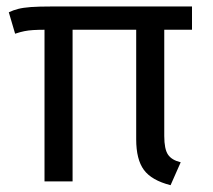

<svg xmlns="http://www.w3.org/2000/svg" viewBox="-20 -546 640 578"><path d="M198.5 -472.5V0H114V-472.5ZM474.5 -472V-136.5Q474.5 -97 485.8 -80.5Q497 -64 524 -57.5L493.5 11.5Q436.5 -3 413.2 -34.5Q390 -66 390 -126.5V-472.5ZM558 -526.5V-456.5H120.5Q94.5 -456.5 79.8 -455.5Q65 -454.5 53.5 -452.2Q42 -450 25.5 -444.5L6.5 -509Q20 -515.5 34.8 -519.2Q49.5 -523 73 -524.8Q96.5 -526.5 136.5 -526.5Z"/></svg>

Font: Fast_Mono
Style: Regular
Weight: 400
Monospace: yes
Designer: Carrois Corporate, Edenspiekermann AG, Nikita Prokopov
Foundry: Carrois Corporate, Edenspiekermann AG, Nikita Prokopov
Version: Version 5.002